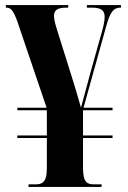

<svg xmlns="http://www.w3.org/2000/svg" viewBox="-20 -734 501 754"><path d="M92 0H379V-10H351C324 -10 306 -15 306 -75V-192H422V-202H306V-301H422V-311H308L396 -627C412 -686 425 -704 453 -704H455V-714H321V-704H341C380 -704 391 -691 391 -667C391 -650 385 -624 375 -591L333 -441C323 -403 310 -357 298 -311C285 -358 272 -401 258 -445L208 -604C199 -633 192 -655 192 -671C192 -694 205 -704 241 -704H248V-714H3V-704H6C23 -704 33 -691 48 -650L163 -311H48V-301H164V-202H48V-192H164V-74C164 -15 144 -10 117 -10H92Z"/></svg>

Font: Noto Serif Display ExtraCondensed ExtraBold
Style: Regular
Weight: 800
Width: 2
Designer: Monotype Design Team
Foundry: Monotype Imaging Inc.
Version: Version 2.009